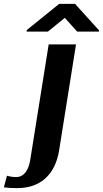

<svg xmlns="http://www.w3.org/2000/svg" viewBox="-94 -757 531 990"><path d="M43 -594H153L240 -665L304 -594H416L417 -600L293 -737H211L44 -602ZM-74 209C-50 212 -33 213 -5 213C117 213 192 140 211 17L298 -528H157L62 67C54 117 32 156 -11 156C-29 156 -45 153 -58 149Z"/></svg>

Font: Aerodynamic
Style: Obl
Weight: 500
Designer: Google
Version: Version 2.000980; 2014